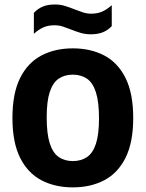

<svg xmlns="http://www.w3.org/2000/svg" viewBox="-20 -815 639 843"><path d="M299.7 7.7Q221.5 7.7 161.7 -23.7Q101.9 -55.2 68.2 -122.4Q34.6 -189.7 34.6 -297Q34.6 -404.8 68.2 -472.3Q101.9 -539.8 161.7 -571.3Q221.5 -602.7 299.7 -602.7Q378.1 -602.7 437.9 -571.3Q497.7 -539.8 531.3 -472.3Q564.9 -404.8 564.9 -297Q564.9 -189.7 531.3 -122.4Q497.7 -55.2 437.9 -23.7Q378.1 7.7 299.7 7.7ZM299.7 -107.8Q336.4 -107.8 362.2 -125.5Q387.9 -143.1 401.3 -184.1Q414.7 -225 414.7 -294.6Q414.7 -367.1 401.3 -409.3Q387.9 -451.5 362.2 -469.3Q336.4 -487.2 299.7 -487.2Q263.2 -487.2 237.5 -469.5Q211.8 -451.9 198.4 -410.9Q185 -370 185 -300.4Q185 -227.9 198.4 -185.9Q211.8 -143.9 237.5 -125.8Q263.2 -107.8 299.7 -107.8ZM378.5 -664.4Q353.7 -664.4 332.3 -671.1Q311 -677.7 291.1 -685.7Q273.5 -692.7 255.9 -698.4Q238.3 -704.1 219.6 -704.1Q191.2 -704.1 170.4 -694.7Q149.5 -685.4 128.7 -666.7V-758.7Q146.5 -777.4 168.4 -786.3Q190.3 -795.3 221 -795.3Q245.7 -795.3 267.1 -788.4Q288.5 -781.6 308.3 -773.6Q326 -766.7 343.7 -760.8Q361.5 -754.9 379.9 -754.9Q408.2 -754.9 429.3 -764.4Q450.4 -773.9 470.7 -792.3V-700.3Q453.4 -682.1 431.3 -673.2Q409.2 -664.4 378.5 -664.4Z"/></svg>

Font: Encode Sans SC Condensed Thin
Style: Regular
Weight: 100
Width: 3
Designer: Multiple Designers
Foundry: Impallari Type
Version: Version 3.002